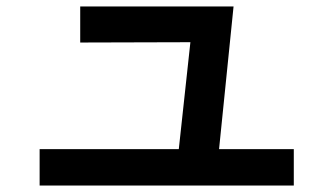

<svg xmlns="http://www.w3.org/2000/svg" viewBox="-20 -617 1040 596"><path d="M103 -41V-154H535L571 -486L229 -485V-597H705L660 -154H892V-41Z"/></svg>

Font: D2Coding
Style: Bold
Weight: 700
Monospace: yes
Designer: Yong-Rak Park; Jeong-Hwan Yoon; Sang-Min Lee;
Foundry: NHN Corporation
Version: Version 1.3.2; Build 20180524